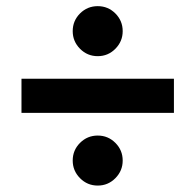

<svg xmlns="http://www.w3.org/2000/svg" viewBox="-20 -653 626 615"><path d="M48.8 -291.5V-400.9H537.1V-291.5ZM293 -58.6Q259.8 -58.6 236.3 -82.3Q212.9 -106 212.9 -138.7Q212.9 -171.9 236.3 -195.3Q259.8 -218.8 293 -218.8Q326.2 -218.8 349.6 -195.3Q373 -171.9 373 -138.7Q373 -106 349.6 -82.3Q326.2 -58.6 293 -58.6ZM293 -473.1Q259.8 -473.1 236.3 -496.8Q212.9 -520.5 212.9 -553.2Q212.9 -586.4 236.3 -609.9Q259.8 -633.3 293 -633.3Q326.2 -633.3 349.6 -609.9Q373 -586.4 373 -553.2Q373 -520.5 349.6 -496.8Q326.2 -473.1 293 -473.1Z"/></svg>

Font: CaskaydiaCove NFP SemiBold
Style: Regular
Weight: 600
Designer: Aaron Bell
Foundry: Saja Typeworks
Version: Version 2111.001; VTT 6.35;Nerd Fonts 3.1.1